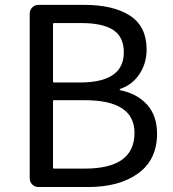

<svg xmlns="http://www.w3.org/2000/svg" viewBox="-20 -753 696 773"><path d="M134.8 0Q120.1 0 109.9 -10.3Q99.6 -20.5 99.6 -35.2V-698.2Q99.6 -712.9 109.9 -723.1Q120.1 -733.4 134.8 -733.4H318.4Q436.5 -733.4 503.4 -689.9Q570.3 -646.5 570.3 -553.7Q570.3 -499 542 -455.6Q513.7 -412.1 464.8 -395.5Q461.9 -394.5 461.9 -392.1Q461.9 -389.6 464.8 -389.6Q532.2 -376 572.3 -331.5Q612.3 -287.1 612.3 -214.8Q612.3 -110.4 536.6 -55.2Q460.9 0 334 0ZM193.4 -425.8Q193.4 -420.9 197.3 -420.9H301.8Q478.5 -420.9 478.5 -542Q478.5 -604.5 436 -632.3Q393.6 -660.2 305.7 -660.2H197.3Q193.4 -660.2 193.4 -655.3ZM193.4 -78.1Q193.4 -74.2 197.3 -74.2H321.3Q521.5 -74.2 521.5 -217.8Q521.5 -349.6 321.3 -349.6H197.3Q193.4 -349.6 193.4 -345.7Z"/></svg>

Font: Gen Jyuu GothicL Regular
Style: Regular
Weight: 400
Designer: [Source Han Sans]
Ryoko NISHIZUKA  (kana & ideographs); Paul D. Hunt (Latin, Greek & Cyrillic); Wenlong ZHANG  (bopomofo
Version: Version 1.002.20150607